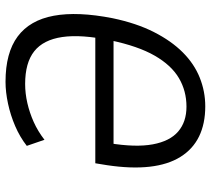

<svg xmlns="http://www.w3.org/2000/svg" viewBox="-54 -700 763 695"><g transform="rotate(-90 327.5 -352.5)"><path d="M290 9Q227 9 181 -13.5Q135 -36 107 -81Q79 -126 71.5 -192.5Q64 -259 77 -346L84 -389H557L547 -323H139L157 -340Q141 -243 152.5 -181Q164 -119 199 -89Q234 -59 289 -59Q346 -59 392.5 -86.5Q439 -114 473.5 -174Q508 -234 529 -334Q551 -440 541 -508.5Q531 -577 489.5 -610Q448 -643 371 -643Q337 -643 302 -635Q267 -627 233.5 -612Q200 -597 169 -573L147 -637Q179 -662 218.5 -679Q258 -696 300 -705Q342 -714 379 -714Q484 -714 543 -670Q602 -626 618 -539.5Q634 -453 609 -326Q591 -240 559 -177Q527 -114 485.5 -72.5Q444 -31 394 -11Q344 9 290 9Z"/></g></svg>

Font: Nunito Sans 10pt Condensed
Style: Italic
Weight: 400
Width: 3
Italic angle: -9°
Designer: Vernon Adams
Foundry: Vernon Adams
Version: Version 3.101;gftools[0.9.27]